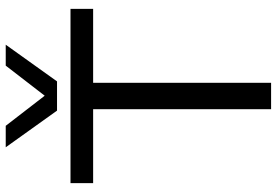

<svg xmlns="http://www.w3.org/2000/svg" viewBox="-168 -798 966 670"><g transform="rotate(-90 315.0 -463.0)"><path d="M619 -621H361V0H269V-621H11V-700H619ZM494 -926 366 -747H264L136 -926H211L316 -790L421 -926Z"/></g></svg>

Font: Georama SemiExpanded
Style: Regular
Weight: 400
Width: 6
Designer: Jean-Baptiste Levee
Foundry: Production Type
Version: Version 1.001